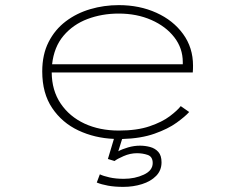

<svg xmlns="http://www.w3.org/2000/svg" viewBox="-20 -532 915 750"><path d="M461.5 198Q427.5 198 401.8 193.2Q376 188.5 358 181L370 149Q383.5 155.5 407.8 161Q432 166.5 463.5 166.5Q507 166.5 541.8 150.2Q576.5 134 576.5 105Q576.5 80 557 73.2Q537.5 66.5 515 66.5Q488.5 66.5 462.8 77.8Q437 89 427.5 97L401.5 89L425 10.5Q350 7.5 286.2 -22.5Q222.5 -52.5 183.8 -110Q145 -167.5 145 -253Q145 -319 169.8 -367.8Q194.5 -416.5 236.8 -448.5Q279 -480.5 332.5 -496.2Q386 -512 444 -512Q525 -512 590.8 -482.2Q656.5 -452.5 695.2 -399.2Q734 -346 734 -275.5Q734 -270.5 733.8 -262.2Q733.5 -254 733 -249H182Q182.5 -178.5 217 -127.5Q251.5 -76.5 310.2 -49.2Q369 -22 444 -22Q515.5 -22 564.5 -38.8Q613.5 -55.5 643.2 -78Q673 -100.5 686 -117.5L719 -94.5Q703.5 -77 670 -52.8Q636.5 -28.5 583.5 -9.8Q530.5 9 457 11L442 59Q457 50.5 480.2 43.8Q503.5 37 527 37Q547 37 566.5 42.2Q586 47.5 598.5 61.5Q611 75.5 611 102Q611 133.5 590 155Q569 176.5 534.8 187.2Q500.5 198 461.5 198ZM443.5 -479Q378.5 -479 322 -457.8Q265.5 -436.5 228.2 -392.5Q191 -348.5 183.5 -281H694V-289.5Q694 -343.5 661 -386.2Q628 -429 571.2 -454Q514.5 -479 443.5 -479Z"/></svg>

Font: Trispace SemiExpanded Thin
Style: Regular
Weight: 100
Width: 6
Designer: Tyler Finck
Foundry: Etcetera Type Company
Version: Version 1.210; ttfautohint (v1.8.3)